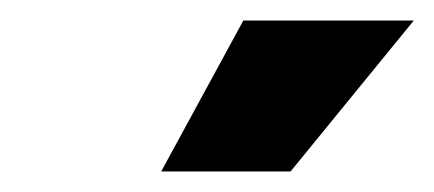

<svg xmlns="http://www.w3.org/2000/svg" viewBox="-20 -904 423 187"><path d="M217 -884H383L263 -737H137Z"/></svg>

Font: Mona Sans ExtraBold
Style: Italic
Weight: 800
Italic angle: -11.7°
Designer: Deni Anggara
Foundry: GitHub
Version: Version 2.000